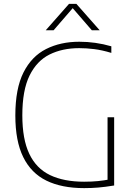

<svg xmlns="http://www.w3.org/2000/svg" viewBox="-20 -964 690 989"><path d="M413.5 5Q298 5 219.2 -33.5Q140.5 -72 99.8 -154.5Q59 -237 59 -369Q59 -507.5 101 -590.8Q143 -674 217.5 -711.5Q292 -749 388.5 -749Q430.5 -749 471.2 -743.2Q512 -737.5 553.5 -725.5V-691.5Q505.5 -706 465.5 -711Q425.5 -716 388 -716Q301 -716 235.2 -683.2Q169.5 -650.5 132.2 -574.8Q95 -499 95 -370Q95 -247 130.8 -171.8Q166.5 -96.5 237.5 -62.2Q308.5 -28 413.5 -28Q452.5 -28 484.5 -31.2Q516.5 -34.5 545 -40L534 -22.5V-360H568V-8.5Q522 -1 486.8 2Q451.5 5 413.5 5ZM215.5 -808 335.5 -944H373.5L493.5 -808H453L348 -929.5H361L256 -808Z"/></svg>

Font: Encode Sans Condensed Thin Thin
Style: Regular
Weight: 250
Version: Version 3.002